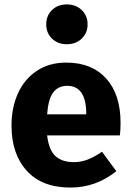

<svg xmlns="http://www.w3.org/2000/svg" viewBox="-20 -831 594 868"><path d="M522 -219H193Q201 -152 231 -125Q261 -98 314 -98Q346 -98 376 -109.5Q406 -121 441 -145L506 -57Q413 17 299 17Q170 17 101 -59Q32 -135 32 -263Q32 -344 61 -408.5Q90 -473 146 -510.5Q202 -548 280 -548Q395 -548 460 -476Q525 -404 525 -276Q525 -243 522 -219ZM370 -321Q368 -443 284 -443Q243 -443 220.5 -413Q198 -383 193 -314H370ZM376 -721Q376 -682 349.5 -656.5Q323 -631 282 -631Q241 -631 215 -656.5Q189 -682 189 -721Q189 -760 215 -785.5Q241 -811 282 -811Q323 -811 349.5 -785.5Q376 -760 376 -721Z"/></svg>

Font: Statis Sans
Style: Bold
Weight: 700
Designer: bBox Type GmbH
Foundry: bBox Type GmbH
Version: Version 1.000